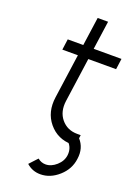

<svg xmlns="http://www.w3.org/2000/svg" viewBox="-160 -721 704 987"><g transform="rotate(20 191.5 -228.0)"><path d="M196 -656 174 -500H89L81 -441H166L132 -199Q120 -115 167 -58Q215 0 293 0H312L320 -60H301Q246 -60 213 -100Q181 -139 189 -199L223 -441H375L383 -500H231L253 -656ZM317 -43 259 -14Q277 -4 286 16Q295 36 292 60Q288 93 260 118Q232 143 201 143Q177 143 158 127Q158 127 147.5 138Q137 149 117 171Q149 200 193 200Q247 200 293 159Q339 118 346 60Q355 -1 317 -43Z"/></g></svg>

Font: Unageo
Style: Light-Italic
Weight: 300
Designer: Richard Sepsi
Foundry: Richard Sepsi
Version: Version 2.000